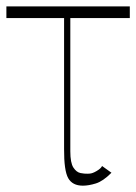

<svg xmlns="http://www.w3.org/2000/svg" viewBox="-26 -580 432 610"><path d="M386.4 -559.7V-522.7H197.4V-99.4Q197.4 -62.5 207.2 -47.6Q217 -32.7 229.8 -30.2Q242.5 -27.7 252.5 -28.1Q256.7 -28.4 258.5 -28.4Q267.8 -28.8 281.2 -36.8Q294.7 -44.7 298.3 -52.6L328.1 -31.2Q301.5 -4.3 278.6 2.8Q255.7 9.9 237.2 9.9Q204.2 9.9 190.7 -14Q177.2 -38 177.6 -106.5V-522.7H-5.7V-559.7Z"/></svg>

Font: Inter UI Thin
Style: Regular
Weight: 100
Designer: Rasmus Andersson
Foundry: rsms
Version: 3.2;8d6f07862